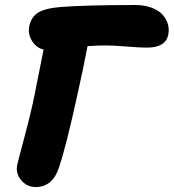

<svg xmlns="http://www.w3.org/2000/svg" viewBox="-20 -733 697 770"><path d="M123 17.1Q88.4 17.1 65.4 -9.8Q42.5 -36.6 48.8 -70.8Q50.8 -81.1 78.4 -184.6Q106 -288.1 119.1 -355Q129.4 -405.3 141.8 -469Q154.3 -532.7 154.8 -534.2Q126 -541 108.6 -568.6Q91.3 -596.2 97.2 -627Q104.5 -664.6 133.1 -682.4Q161.6 -700.2 225.1 -705.1Q329.1 -712.9 522 -712.9Q559.1 -712.9 587.4 -702.4Q615.7 -691.9 631.3 -674.8Q647 -657.7 653.1 -637Q659.2 -616.2 654.8 -594.2Q645 -542 568.8 -542Q542.5 -542 487.3 -546.4Q432.1 -550.8 408.2 -550.8Q368.2 -550.8 331.1 -547.9Q313 -453.1 290 -351.1Q245.1 -146 216.8 -62Q191.4 17.1 123 17.1Z"/></svg>

Font: Shantell Sans Normal
Style: Italic
Weight: 800
Italic angle: -11.31°
Designer: Stephen Nixon, Anya Danilova, Shantell Martin
Foundry: Arrow Type
Version: Version 1.006;[559af2be0]